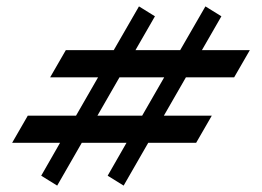

<svg xmlns="http://www.w3.org/2000/svg" viewBox="-20 -572 820 601"><path d="M493 -210H643L594 -125H444L367 9L317 -22L376 -125H236L159 9L109 -22L168 -125H18L67 -210H218L287 -330H137L186 -415H336L415 -552L465 -521L404 -415H544L623 -552L673 -521L612 -415H762L713 -330H562ZM354 -330 285 -210H425L494 -330Z"/></svg>

Font: Inknut Antiqua Black
Style: Regular
Weight: 900
Designer: Claus Eggers Sørensen
Foundry: Claus Eggers Sørensen
Version: Version 1.003; ttfautohint (v1.8.2) -l 8 -r 50 -G 200 -x 14 